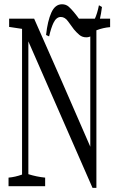

<svg xmlns="http://www.w3.org/2000/svg" viewBox="-20 -894 569 922"><path d="M508.8 -804.2Q508.8 -788.6 508.8 -763.7Q475.6 -761.2 442.9 -748.5Q442.9 -370.1 442.9 8.3Q442.9 8.3 424.3 8.3Q270 -343.3 116.2 -695.3Q116.2 -376.5 116.2 -57.6Q156.7 -44.9 196.8 -41Q196.8 -16.1 196.8 0Q196.8 0 21 0Q21 -16.1 21 -41Q53.2 -43.9 85.9 -55.7Q85.9 -405.8 85.9 -755.4Q85.9 -755.4 27.8 -764.2Q25.9 -764.2 23.9 -764.2Q23.9 -789.1 23.9 -804.2Q23.9 -804.2 144 -804.2Q278.3 -502 413.6 -189.5Q413.6 -473.6 413.6 -748.5Q373.5 -761.2 334 -763.7Q334 -788.6 334 -804.2Q334 -804.2 508.8 -804.2ZM399.4 -774.9Q421.4 -774.9 435.1 -803.2Q446.8 -827.6 455.1 -868.7Q455.1 -868.7 469.7 -860.4Q461.4 -793.5 443.8 -753.9Q426.8 -714.8 394.5 -714.8Q375 -714.8 361.3 -726.3Q347.7 -737.8 335 -752.9Q320.8 -772 307.1 -791Q292 -812.5 272 -812.5Q250.5 -812.5 236.8 -784.2Q225.1 -759.8 215.8 -719.2Q215.8 -719.2 201.2 -726.1Q208.5 -793.5 226.6 -833.5Q244.6 -873.5 277.8 -873.5Q296.9 -873.5 310.1 -861.8Q332.5 -841.8 365.2 -795.9Q380.4 -774.9 399.4 -774.9Z"/></svg>

Font: Scarab Serif
Style: Light
Weight: 300
Designer: John Roberts
Foundry: Scarab
Version: 1.0